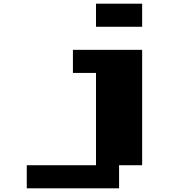

<svg xmlns="http://www.w3.org/2000/svg" viewBox="-20 -1020 1040 1040"><path d="M375 -687.5V-750H562.5H750V-437.5V-125H687.5H625V-62.5V0H375H125V-62.5V-125H312.5H500V-375V-625H437.5H375ZM500 -937.5V-1000H625H750V-937.5V-875H625H500Z"/></svg>

Font: Press Start 2P
Style: Regular
Weight: 500
Monospace: yes
Version: Version 2.14